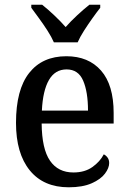

<svg xmlns="http://www.w3.org/2000/svg" viewBox="-20 -786 547 816"><path d="M272 10Q165 10 106.5 -62Q48 -134 48 -264Q48 -405 104 -476Q160 -547 262 -547Q356 -547 409.5 -486Q463 -425 463 -306V-261H157Q158 -153 192.5 -103Q227 -53 292 -53Q340 -53 372.5 -76Q405 -99 421 -130Q430 -126 437 -116.5Q444 -107 444 -93Q444 -72 426 -48Q408 -24 369.5 -7Q331 10 272 10ZM354 -316Q354 -395 333.5 -443Q313 -491 263 -491Q214 -491 188 -446Q162 -401 158 -316ZM209 -606Q199 -629 182 -655.5Q165 -682 146 -708Q127 -734 113 -753V-766H159Q183 -747 210.5 -721Q238 -695 259 -671Q280 -695 308 -721Q336 -747 360 -766H406V-753Q391 -734 372.5 -708Q354 -682 337 -655.5Q320 -629 310 -606Z"/></svg>

Font: Noto Serif Khmer SemiCondensed Medium
Style: Regular
Weight: 500
Width: 4
Designer: Danh Hong and the Monotype Design Team
Foundry: Monotype Imaging Inc.
Version: Version 2.004; ttfautohint (v1.8.4.7-5d5b)